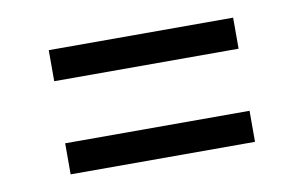

<svg xmlns="http://www.w3.org/2000/svg" viewBox="-42 -581 636 402"><g transform="rotate(-10 276.0 -380.0)"><path d="M80 -446V-512H472V-446ZM80 -248V-314H472V-248Z"/></g></svg>

Font: Encode Sans SmExp
Style: Regular
Weight: 400
Width: 6
Designer: Multiple Designers
Foundry: Impallari Type
Version: Version 3.002; ttfautohint (v1.8.3) -l 8 -r 50 -G 200 -x 14 